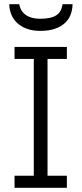

<svg xmlns="http://www.w3.org/2000/svg" viewBox="-20 -901 391 921"><path d="M300.8 0H49.8V-58.1H142.1V-618.2H49.8V-675.8H300.8V-618.2H208V-58.1H300.8ZM328.1 -880.9Q327.6 -856 319.6 -833Q311.5 -810.1 293.2 -792.2Q274.9 -774.4 245.4 -763.7Q215.8 -752.9 173.3 -752.9Q135.3 -752.9 107.2 -763.7Q79.1 -774.4 60.8 -792.2Q42.5 -810.1 33.7 -833Q24.9 -856 24.4 -880.9H72.3Q78.1 -847.2 104 -829.1Q129.9 -811 172.4 -811Q198.7 -811 218 -815.2Q237.3 -819.3 250 -827.6Q262.7 -835.9 270 -849.1Q277.3 -862.3 280.3 -880.9Z"/></svg>

Font: Clear Sans Light
Style: Regular
Weight: 300
Foundry: Intel Corporation
Version: Version 1.00